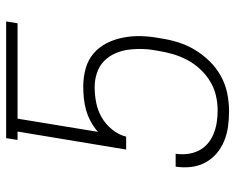

<svg xmlns="http://www.w3.org/2000/svg" viewBox="-92 -684 783 640"><g transform="rotate(-90 300.0 -363.5)"><path d="M250 8Q223 8 198 4.5Q173 1 150 -8.5Q127 -18 108.5 -34Q90 -50 78.5 -71.5Q67 -93 64 -118.5Q61 -144 65 -170H108Q105 -150 107.5 -130Q110 -110 118.5 -93Q127 -76 141.5 -63.5Q156 -51 174.5 -43.5Q193 -36 213 -33Q233 -30 253 -30Q278 -30 303 -36Q328 -42 350 -55.5Q372 -69 390.5 -89Q409 -109 421 -132Q433 -155 440 -179Q447 -203 451 -228Q456 -253 457 -277.5Q458 -302 455 -326Q452 -350 442.5 -371.5Q433 -393 416.5 -409Q400 -425 377 -432.5Q354 -440 330 -440Q305 -440 279 -435Q253 -430 230 -417Q207 -404 189 -382Q171 -360 165 -335H122L182 -697H154L160 -735H549L543 -697H225L181 -429Q197 -443 215.5 -453Q234 -463 253.5 -468.5Q273 -474 293 -476Q313 -478 332 -478Q363 -478 392 -470Q421 -462 442.5 -443.5Q464 -425 477 -399Q490 -373 495.5 -343.5Q501 -314 500 -283.5Q499 -253 493 -222Q489 -193 480 -163.5Q471 -134 455 -107Q439 -80 416.5 -57Q394 -34 366.5 -19Q339 -4 309 2Q279 8 250 8Z"/></g></svg>

Font: Iosevka Aile XLt Obl
Style: Regular
Weight: 200
Italic angle: -9°
Designer: Belleve Invis
Foundry: Belleve Invis
Version: Version 31.1.0; ttfautohint (v1.8.4)